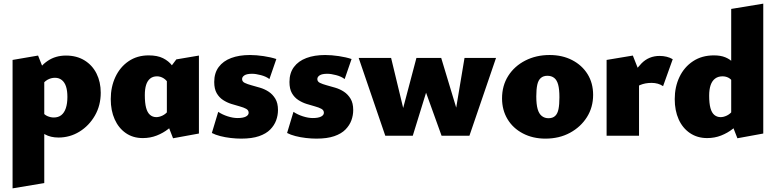

<svg xmlns="http://www.w3.org/2000/svg" viewBox="-20 -745 4257 1054"><path d="M301 10Q258 10 226.5 -7.5Q195 -25 176 -53L212 -132Q223 -115 240.5 -107.5Q258 -100 275 -100Q300 -100 316.5 -113Q333 -126 341.5 -151.5Q350 -177 350 -213Q350 -247 342.5 -270Q335 -293 319.5 -305.5Q304 -318 282 -318Q260 -318 240.5 -307Q221 -296 205 -271L159 -320Q199 -382 242 -411Q285 -440 342 -440Q401 -440 444 -413.5Q487 -387 510 -341Q533 -295 533 -236Q533 -166 501 -110.5Q469 -55 416.5 -22.5Q364 10 301 10ZM49 289V-416L189 -440L223 -354V260Z M764 13Q710 13 670.5 -14.5Q631 -42 609.5 -90Q588 -138 588 -201Q588 -268 613.5 -322.5Q639 -377 686 -409Q733 -441 796 -441Q844 -441 875 -425.5Q906 -410 925 -385Q944 -360 955 -331L908 -281Q896 -304 878.5 -315Q861 -326 842 -326Q819 -326 804 -313.5Q789 -301 782 -278.5Q775 -256 775 -223Q775 -180 782 -153.5Q789 -127 803.5 -114.5Q818 -102 838 -102Q854 -102 872 -110.5Q890 -119 906 -139L951 -81Q932 -59 904 -37Q876 -15 840.5 -1Q805 13 764 13ZM930 14 896 -73V-350L948 -419L1072 -440V-12Z M1304 16Q1277 16 1246.5 12.5Q1216 9 1189 2Q1162 -5 1143 -15L1178 -131Q1200 -116 1229.5 -106.5Q1259 -97 1284 -97Q1314 -97 1329.5 -105Q1345 -113 1345 -126Q1345 -140 1331.5 -147.5Q1318 -155 1296 -161Q1274 -167 1250 -174.5Q1226 -182 1204.5 -196Q1183 -210 1169.5 -233.5Q1156 -257 1156 -295Q1156 -344 1180.5 -377Q1205 -410 1249 -426.5Q1293 -443 1352 -443Q1387 -443 1427 -437Q1467 -431 1497 -421L1459 -311Q1441 -325 1412.5 -332.5Q1384 -340 1364 -340Q1335 -340 1322 -331.5Q1309 -323 1309 -311Q1309 -297 1323.5 -290Q1338 -283 1360 -277Q1382 -271 1407.5 -263.5Q1433 -256 1455 -241.5Q1477 -227 1491.5 -203Q1506 -179 1506 -141Q1506 -112 1496 -84.5Q1486 -57 1463.5 -34Q1441 -11 1402 2.5Q1363 16 1304 16Z M1717 16Q1690 16 1659.5 12.5Q1629 9 1602 2Q1575 -5 1556 -15L1591 -131Q1613 -116 1642.5 -106.5Q1672 -97 1697 -97Q1727 -97 1742.5 -105Q1758 -113 1758 -126Q1758 -140 1744.5 -147.5Q1731 -155 1709 -161Q1687 -167 1663 -174.5Q1639 -182 1617.5 -196Q1596 -210 1582.5 -233.5Q1569 -257 1569 -295Q1569 -344 1593.5 -377Q1618 -410 1662 -426.5Q1706 -443 1765 -443Q1800 -443 1840 -437Q1880 -431 1910 -421L1872 -311Q1854 -325 1825.5 -332.5Q1797 -340 1777 -340Q1748 -340 1735 -331.5Q1722 -323 1722 -311Q1722 -297 1736.5 -290Q1751 -283 1773 -277Q1795 -271 1820.5 -263.5Q1846 -256 1868 -241.5Q1890 -227 1904.5 -203Q1919 -179 1919 -141Q1919 -112 1909 -84.5Q1899 -57 1876.5 -34Q1854 -11 1815 2.5Q1776 16 1717 16Z M2095 0 1949 -427H2127L2209 -87H2176L2266 -427H2402L2505 -86H2473L2530 -427H2703L2557 0H2404L2306 -272H2330L2246 0Z M2974 16Q2905 16 2850.5 -12.5Q2796 -41 2766 -91Q2736 -141 2736 -205Q2736 -275 2770 -328.5Q2804 -382 2863.5 -412.5Q2923 -443 2997 -443Q3067 -443 3121 -415Q3175 -387 3205.5 -338Q3236 -289 3236 -224Q3236 -156 3202 -102Q3168 -48 3109 -16Q3050 16 2974 16ZM2991 -96Q3014 -96 3027.5 -108.5Q3041 -121 3046 -146.5Q3051 -172 3051 -211Q3051 -255 3044 -280.5Q3037 -306 3022 -317.5Q3007 -329 2985 -329Q2963 -329 2949 -317Q2935 -305 2929.5 -280Q2924 -255 2924 -216Q2924 -172 2931.5 -146Q2939 -120 2954.5 -108Q2970 -96 2991 -96Z M3310 0V-416L3454 -440L3488 -354V0ZM3448 -244 3426 -283Q3461 -356 3501.5 -397Q3542 -438 3601 -438Q3621 -438 3639.5 -433.5Q3658 -429 3673 -420L3620 -272Q3607 -281 3591 -285.5Q3575 -290 3557 -290Q3522 -290 3494.5 -278.5Q3467 -267 3448 -244Z M3862 13Q3808 13 3767.5 -14.5Q3727 -42 3705.5 -90Q3684 -138 3684 -201Q3684 -268 3710 -322.5Q3736 -377 3784.5 -409Q3833 -441 3899 -441Q3936 -441 3961.5 -430.5Q3987 -420 4003 -403Q4019 -386 4028 -365L4002 -296Q3993 -311 3978.5 -318.5Q3964 -326 3946 -326Q3922 -326 3905.5 -313.5Q3889 -301 3881 -277.5Q3873 -254 3873 -220Q3873 -178 3880 -152Q3887 -126 3901.5 -114Q3916 -102 3936 -102Q3952 -102 3970 -110.5Q3988 -119 4004 -139L4049 -81Q4030 -59 4002 -37Q3974 -15 3938.5 -1Q3903 13 3862 13ZM4028 14 3994 -73V-696L4170 -725V-12Z"/></svg>

Font: Ysabeau Infant Black
Style: Regular
Weight: 900
Designer: Christian Thalmann (Catharsis Fonts)
Version: Version 2.001;gftools[0.9.30]; featfreeze: ss01,ss02,lnum